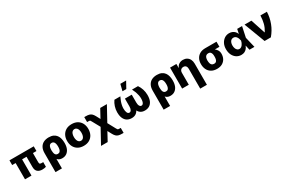

<svg xmlns="http://www.w3.org/2000/svg" viewBox="181 -2456 6461 4327"><g transform="rotate(-30 3411.5 -293.0)"><path d="M73.2 -545.4H705.1V-422.9H73.2ZM163.1 -545.4H331.1V0H163.1ZM446.8 -158.7V-545.4H613.3V-182.6Q614.3 -160.2 619.1 -150.9Q623.5 -140.1 637.2 -134.8Q648.9 -129.9 669.9 -129.9Q686 -129.9 693.4 -130.4Q696.8 -130.4 703.1 -130.6Q709.5 -130.9 712.4 -131.3V-8.8Q688 -1.5 667 2Q645.5 5.9 616.2 5.9Q537.1 5.9 492.2 -32.7Q446.8 -71.3 446.8 -158.7Z M1006.8 203.1H838.9V-291Q838.9 -375 869.6 -433.6Q901.4 -493.2 958 -522.5Q1016.1 -552.7 1095.7 -552.7Q1166 -552.7 1214.8 -529.8Q1263.2 -506.8 1292 -467.3Q1320.8 -427.7 1333 -377.4Q1345.7 -325.7 1345.7 -271.5V-261.2Q1346.2 -180.7 1320.8 -118.2Q1295.9 -58.6 1247.1 -23.9Q1199.7 9.8 1131.8 9.8Q1065.9 9.8 1026.4 -23.9Q986.3 -57.6 965.8 -116.7Q945.3 -176.3 935.1 -253.4L1005.9 -263.7Q1005.9 -240.7 1009.8 -214.8Q1012.7 -190.4 1021.5 -169.9Q1029.8 -150.9 1047.4 -137.7Q1064 -125.5 1091.3 -125.5Q1127.9 -125.5 1146.5 -146.5Q1165.5 -168 1171.9 -198.2Q1178.7 -231.9 1178.2 -261.2V-271.5Q1178.2 -309.1 1170.4 -340.3Q1162.1 -373 1143.6 -392.6Q1124.5 -412.1 1089.8 -412.1Q1059.1 -412.1 1041 -394Q1022.5 -375 1014.2 -343.8Q1005.9 -311.5 1005.9 -272Z M1691.4 10.3Q1605 10.3 1543.9 -25.4Q1481.9 -61 1449.2 -124Q1416 -187 1416 -271Q1416 -355.5 1449.2 -418.5Q1481.9 -481.4 1543.9 -517.6Q1605.5 -552.7 1691.4 -552.7Q1777.8 -552.7 1839.4 -517.6Q1900.4 -481.9 1934.1 -418.5Q1967.3 -354.5 1967.3 -271Q1967.3 -188 1934.1 -124Q1900.4 -60.1 1839.4 -25.4Q1778.3 10.3 1691.4 10.3ZM1692.4 -120.6Q1723.1 -120.6 1745.6 -140.1Q1767.1 -158.7 1778.8 -193.4Q1790 -228.5 1790 -272Q1790 -316.4 1778.8 -351.6Q1767.1 -386.2 1745.6 -404.8Q1723.6 -423.8 1692.4 -423.8Q1660.2 -423.8 1638.2 -404.8Q1615.2 -385.7 1604.5 -351.6Q1592.8 -317.4 1592.8 -272Q1592.8 -227.5 1604.5 -193.4Q1615.2 -159.2 1638.2 -140.1Q1660.6 -120.6 1692.4 -120.6Z M2195.8 204.6H2022.9L2285.2 -273.9H2345.7L2509.8 30.3Q2521 51.3 2528.8 60.5Q2535.2 69.3 2546.4 72.8Q2554.2 75.2 2574.2 75.2H2610.8V204.6H2574.2Q2517.6 204.6 2483.4 194.8Q2448.2 185.5 2421.9 160.6Q2396 136.2 2371.6 91.8L2314.9 -14.2ZM2349.1 -72.3H2285.2L2121.1 -370.6Q2111.3 -388.2 2102.1 -402.8Q2095.2 -412.1 2085 -415Q2074.2 -417.5 2056.2 -417.5H2020V-546.4H2056.2Q2113.3 -546.4 2147.5 -536.6Q2182.6 -526.4 2209.5 -502Q2234.4 -478.5 2259.3 -433.1L2315.9 -327.6L2435.1 -545.4H2608.4Z M2803.7 -545.4H2958.5Q2935.1 -499 2915.5 -446.3Q2898.9 -401.9 2889.6 -355.5Q2880.9 -311.5 2880.9 -271.5Q2880.9 -204.6 2899.4 -163.6Q2917.5 -124 2953.1 -124Q2983.9 -124 3002.9 -155.8Q3022 -187.5 3022 -246.1V-449.2H3146.5V-266.1Q3146.5 -183.6 3124.5 -121.6Q3101.6 -59.1 3056.6 -24.9Q3010.7 9.8 2940.9 9.8Q2872.6 9.8 2821.8 -20.5Q2772 -50.3 2743.7 -112.8Q2715.8 -174.8 2716.3 -268.6Q2716.8 -344.2 2739.7 -415.5Q2761.7 -484.9 2803.7 -545.4ZM3262.2 -545.4H3417.5Q3459.5 -484.9 3481.4 -415.5Q3503.4 -346.2 3504.4 -268.6Q3504.9 -174.3 3478 -112.8Q3449.7 -50.3 3399.9 -20.5Q3349.1 9.8 3280.3 9.8Q3210.4 9.8 3164.6 -24.9Q3118.7 -59.1 3096.7 -121.6Q3074.7 -181.6 3074.7 -266.1V-449.2H3199.7V-246.1Q3199.7 -187.5 3218.8 -155.8Q3237.3 -124 3268.1 -124Q3291.5 -124 3307.6 -142.1Q3324.2 -160.2 3332 -193.4Q3340.3 -227.5 3340.3 -271.5Q3340.3 -311.5 3331.5 -355.5Q3322.3 -400.4 3306.2 -446.3Q3289.1 -492.2 3262.2 -545.4ZM3156.7 -620.1H3057.6L3099.6 -789.6H3250Z M3821.8 203.1H3653.8V-291Q3653.8 -375 3684.6 -433.6Q3716.3 -493.2 3772.9 -522.5Q3831.1 -552.7 3910.6 -552.7Q3981 -552.7 4029.8 -529.8Q4078.1 -506.8 4106.9 -467.3Q4135.7 -427.7 4147.9 -377.4Q4160.6 -325.7 4160.6 -271.5V-261.2Q4161.1 -180.7 4135.7 -118.2Q4110.8 -58.6 4062 -23.9Q4014.6 9.8 3946.8 9.8Q3880.9 9.8 3841.3 -23.9Q3801.3 -57.6 3780.8 -116.7Q3760.3 -176.3 3750 -253.4L3820.8 -263.7Q3820.8 -240.7 3824.7 -214.8Q3827.6 -190.4 3836.4 -169.9Q3844.7 -150.9 3862.3 -137.7Q3878.9 -125.5 3906.2 -125.5Q3942.9 -125.5 3961.4 -146.5Q3980.5 -168 3986.8 -198.2Q3993.7 -231.9 3993.2 -261.2V-271.5Q3993.2 -309.1 3985.4 -340.3Q3977.1 -373 3958.5 -392.6Q3939.5 -412.1 3904.8 -412.1Q3874 -412.1 3856 -394Q3837.4 -375 3829.1 -343.8Q3820.8 -311.5 3820.8 -272Z M4425.3 -311V0H4252V-545.4H4417V-445.3H4422.9Q4441.4 -495.1 4485.4 -523.9Q4529.8 -552.7 4588.9 -552.7Q4646 -552.7 4689 -526.9Q4731.9 -501 4754.9 -455.6Q4778.3 -407.7 4778.3 -347.7V204.6H4604.5V-313.5Q4604.5 -357.9 4581.5 -384.8Q4559.1 -410.2 4517.1 -410.2Q4489.7 -410.2 4469.2 -398.4Q4447.3 -385.3 4437 -364.3Q4425.3 -342.3 4425.3 -311Z M4894.5 -258.3V-270Q4895 -343.8 4925.3 -402.3Q4955.6 -460 5014.6 -494.6Q5073.2 -528.3 5158.7 -528.3Q5168 -521 5178.7 -502Q5188 -484.4 5206.1 -465.3Q5224.1 -446.3 5255.9 -437Q5293.9 -425.8 5329.1 -397.9Q5367.2 -367.7 5389.6 -331.5Q5414.1 -292.5 5413.1 -248.5V-238.8Q5413.6 -168 5383.8 -110.8Q5353.5 -54.7 5297.4 -22.5Q5240.7 9.8 5160.2 9.8Q5074.7 9.8 5015.1 -25.4Q4955.1 -61 4925.3 -121.1Q4895 -182.1 4894.5 -258.3ZM5061.5 -270V-258.3Q5062.5 -219.2 5070.8 -189.5Q5079.6 -158.2 5100.6 -141.1Q5121.6 -123 5160.2 -123Q5193.8 -123 5211.9 -141.1Q5230 -158.7 5238.3 -189.5Q5246.6 -220.2 5245.6 -258.3V-270Q5246.1 -304.2 5238.3 -332.5Q5230.5 -359.9 5211.4 -378.4Q5192.9 -395.5 5158.7 -395.5Q5122.6 -395.5 5101.6 -378.4Q5080.1 -360.4 5071.3 -332.5Q5062 -303.2 5061.5 -270ZM5158.7 -528.3H5450.7V-395.5H5158.7Z M5789.1 11.2Q5719.2 10.3 5666 -25.4Q5611.8 -62 5581.1 -125.5Q5550.3 -189.5 5550.3 -272.9Q5550.3 -356 5582.5 -418.9Q5614.3 -481 5669.4 -517.6Q5723.6 -552.7 5790 -552.7Q5832.5 -552.7 5868.7 -538.1Q5905.3 -522.9 5931.2 -496.6Q5957 -469.7 5972.2 -431.6H6022L6067.9 -273.9L6133.3 0H6003.9L5942.9 -273.9Q5938.5 -297.4 5928.2 -327.1Q5919.4 -352.5 5904.8 -373Q5889.6 -394 5870.1 -405.3Q5849.6 -417 5823.2 -417Q5788.6 -417 5766.1 -398.9Q5743.7 -381.3 5731 -348.1Q5718.3 -315.4 5718.3 -274.9Q5718.3 -232.4 5731 -198.7Q5743.7 -164.6 5766.1 -146.5Q5788.6 -127.4 5818.4 -127.4Q5842.8 -127.4 5863.8 -140.1Q5883.8 -152.3 5900.4 -174.3Q5916.5 -195.8 5927.2 -220.7Q5937 -242.7 5942.9 -271.5L5999 -545.4H6126L6067.9 -271.5L6022 -119.6H5973.1Q5960 -82.5 5935.5 -53.2Q5912.1 -24.4 5874.5 -5.9Q5838.9 11.2 5789.1 11.2Z M6560.5 0H6397.5L6190.9 -545.4H6369.1L6494.1 -168H6499.5Q6526.4 -211.9 6546.4 -256.8Q6565.4 -300.8 6576.2 -342.3Q6587.9 -389.2 6594.2 -435.5Q6600.6 -482.9 6603.5 -545.4H6771.5Q6768.1 -399.9 6713.9 -257.3Q6661.6 -119.1 6560.5 0Z"/></g></svg>

Font: My Font
Style: Regular
Weight: 500
Designer: Rasmus Andersson
Foundry: rsms
Version: Version 0.001